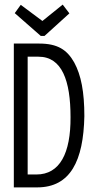

<svg xmlns="http://www.w3.org/2000/svg" viewBox="-20 -812 415 833"><path d="M252 -792 164 -721 70 -791 44 -755 157 -656H173L281 -754ZM40 1H141C286 1 342 -115 346 -308C346 -413 332 -486 302 -541C271 -596 230 -623 150 -623H40ZM100 -55V-566H147C249 -566 286 -462 286 -304C287 -148 240 -55 138 -55Z"/></svg>

Font: Inconsolata Condensed Thin
Style: Regular
Weight: 100
Width: 3
Monospace: yes
Designer: Raph Levien, Cyreal, Brenton Simpson
Foundry: Raph Levien, Cyreal, Google
Version: Version 3.100